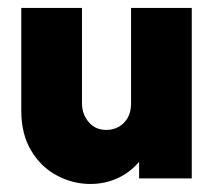

<svg xmlns="http://www.w3.org/2000/svg" viewBox="-20 -447 540 481"><path d="M206.2 13.9Q162.5 13.9 122.6 -7.3Q82.6 -28.5 58 -69.8Q33.3 -111.1 33.3 -169.4V-427.1H185.4V-188.2Q185.4 -161.1 202.1 -141.3Q218.8 -121.5 246.5 -121.5Q263.9 -121.5 277.8 -129.5Q291.7 -137.5 300 -152.1Q308.3 -166.7 308.3 -187.5V-427.1H460.4V0H328.5V-41.7Q305.6 -14.6 274 -0.3Q242.4 13.9 206.2 13.9Z"/></svg>

Font: Afacad Flux ExtraBold
Style: Regular
Weight: 800
Designer: Kristian Moeller
Foundry: Dicotype
Version: Version 1.100